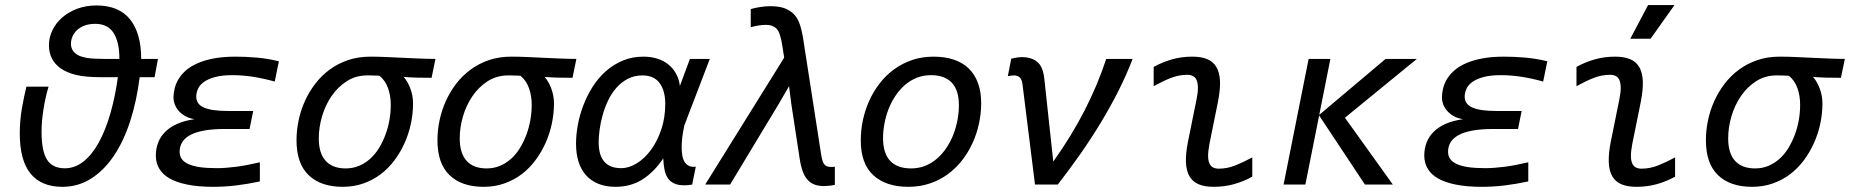

<svg xmlns="http://www.w3.org/2000/svg" viewBox="-20 -720 7217 749"><path d="M524.9 -418.9Q513.2 -325.7 487.8 -247.3Q462.4 -168.9 424.1 -112.1Q385.7 -55.2 335.2 -23.2Q284.7 8.8 223.1 8.8Q141.6 8.8 99.4 -42.5Q57.1 -93.8 57.1 -200.2Q57.1 -224.6 59.3 -249.3Q61.5 -273.9 65.4 -297.4Q69.3 -320.8 74 -342.3Q78.6 -363.8 83 -381.8H169.4Q163.1 -361.3 158.2 -339.1Q153.3 -316.9 149.7 -294.2Q146 -271.5 144 -249Q142.1 -226.6 142.1 -206.1Q142.1 -130.4 163.6 -96.9Q185.1 -63.5 232.9 -63.5Q272.5 -63.5 305.9 -90.1Q339.4 -116.7 365.5 -164.3Q391.6 -211.9 410.4 -276.9Q429.2 -341.8 439.9 -418.9H373Q313.5 -418.9 277.1 -427.7Q240.7 -436.5 217.3 -452.9Q193.8 -469.2 182.4 -492.2Q170.9 -515.1 170.9 -543Q170.9 -574.2 184.6 -602.3Q198.2 -630.4 222.9 -651.9Q247.6 -673.3 281.5 -686Q315.4 -698.7 356.4 -698.7Q443.8 -698.7 487.3 -644.5Q530.8 -590.3 530.8 -490.2H596.2L583 -418.9ZM445.8 -490.2Q445.8 -555.7 423.1 -591.3Q400.4 -627 351.6 -627Q328.1 -627 310.3 -620.4Q292.5 -613.8 280.8 -602.8Q269 -591.8 262.9 -577.9Q256.8 -564 256.8 -549.3Q256.8 -534.7 263.7 -523.7Q270.5 -512.7 283.4 -505.4Q296.4 -498 319.6 -494.1Q342.8 -490.2 386.7 -490.2Z M993.7 -12.2Q943.4 -1.5 899.2 3.7Q855 8.8 812 8.8Q753.9 8.8 711.4 0.2Q668.9 -8.3 641.6 -23.9Q614.3 -39.6 601.1 -62.3Q587.9 -85 587.9 -112.8Q587.9 -140.1 596.9 -163.8Q606 -187.5 624.8 -206.1Q643.6 -224.6 671.9 -237.1Q700.2 -249.5 738.8 -254.9Q716.8 -258.8 701.4 -267.8Q686 -276.9 676 -288.8Q666 -300.8 661.4 -314Q656.7 -327.1 656.7 -338.9Q656.7 -355 660.9 -373.3Q665 -391.6 675.3 -409.4Q685.5 -427.2 703.1 -443.4Q720.7 -459.5 747.8 -471.9Q774.9 -484.4 812.3 -491.7Q849.6 -499 899.9 -499Q937.5 -499 980.7 -495.4Q1023.9 -491.7 1067.9 -481L1051.8 -401.9Q1007.8 -414.1 967.5 -420.4Q927.2 -426.8 885.7 -426.8Q845.7 -426.8 818.8 -419.4Q792 -412.1 775.6 -400.4Q759.3 -388.7 752.4 -373.5Q745.6 -358.4 745.6 -342.8Q745.6 -313.5 775.9 -300.3Q806.2 -287.1 868.7 -287.1H967.8L953.6 -216.8H856Q809.6 -216.8 776.4 -210.7Q743.2 -204.6 721.9 -193.1Q700.7 -181.6 690.7 -165Q680.7 -148.4 680.7 -127.9Q680.7 -112.3 688.5 -100.6Q696.3 -88.9 713.6 -80.6Q731 -72.3 758.5 -68.1Q786.1 -64 825.7 -64Q858.9 -64 900.4 -69.3Q941.9 -74.7 993.7 -86.9Z M1554.7 -419.9Q1570.8 -401.9 1581.1 -373.8Q1591.3 -345.7 1591.3 -316.9Q1591.3 -277.3 1583 -238Q1574.7 -198.7 1558.6 -162.6Q1542.5 -126.5 1519 -95Q1495.6 -63.5 1465.3 -40.5Q1435.1 -17.6 1397.7 -4.4Q1360.4 8.8 1316.9 8.8Q1231.4 8.8 1184.1 -36.6Q1136.7 -82 1136.7 -172.9Q1136.7 -210.9 1144.8 -249.8Q1152.8 -288.6 1168.9 -324.7Q1185.1 -360.8 1209.2 -392.6Q1233.4 -424.3 1265.4 -448Q1297.4 -471.7 1337.2 -485.4Q1377 -499 1424.8 -499Q1453.6 -499 1485.4 -497.6Q1517.1 -496.1 1550 -494.6Q1583 -493.2 1615.7 -491.7Q1648.4 -490.2 1678.7 -490.2L1663.6 -416.5Q1631.8 -416.5 1604.7 -417.2Q1577.6 -418 1554.7 -419.9ZM1460.9 -424.3Q1456.5 -424.8 1450.2 -425Q1443.8 -425.3 1433.1 -425.5Q1422.4 -425.8 1420.2 -425.8Q1418 -425.8 1412.6 -425.8Q1367.7 -425.8 1332.8 -403.3Q1297.9 -380.9 1273.4 -345.2Q1249 -309.6 1236.3 -266.1Q1223.6 -222.7 1223.6 -180.2Q1223.6 -122.1 1250.5 -92.5Q1277.3 -63 1328.6 -63Q1356.9 -63 1381.1 -73.2Q1405.3 -83.5 1424.8 -101.3Q1444.3 -119.1 1459 -143.3Q1473.6 -167.5 1483.9 -195.1Q1494.1 -222.7 1499.3 -252.2Q1504.4 -281.7 1504.4 -311Q1504.4 -345.7 1494.1 -375.2Q1483.9 -404.8 1460.9 -424.3Z M2104.5 -419.9Q2120.6 -401.9 2130.9 -373.8Q2141.1 -345.7 2141.1 -316.9Q2141.1 -277.3 2132.8 -238Q2124.5 -198.7 2108.4 -162.6Q2092.3 -126.5 2068.8 -95Q2045.4 -63.5 2015.1 -40.5Q1984.9 -17.6 1947.5 -4.4Q1910.2 8.8 1866.7 8.8Q1781.2 8.8 1733.9 -36.6Q1686.5 -82 1686.5 -172.9Q1686.5 -210.9 1694.6 -249.8Q1702.6 -288.6 1718.8 -324.7Q1734.9 -360.8 1759 -392.6Q1783.2 -424.3 1815.2 -448Q1847.2 -471.7 1887 -485.4Q1926.8 -499 1974.6 -499Q2003.4 -499 2035.2 -497.6Q2066.9 -496.1 2099.9 -494.6Q2132.8 -493.2 2165.5 -491.7Q2198.2 -490.2 2228.5 -490.2L2213.4 -416.5Q2181.6 -416.5 2154.5 -417.2Q2127.4 -418 2104.5 -419.9ZM2010.7 -424.3Q2006.3 -424.8 2000 -425Q1993.7 -425.3 1982.9 -425.5Q1972.2 -425.8 1970 -425.8Q1967.8 -425.8 1962.4 -425.8Q1917.5 -425.8 1882.6 -403.3Q1847.7 -380.9 1823.2 -345.2Q1798.8 -309.6 1786.1 -266.1Q1773.4 -222.7 1773.4 -180.2Q1773.4 -122.1 1800.3 -92.5Q1827.1 -63 1878.4 -63Q1906.7 -63 1930.9 -73.2Q1955.1 -83.5 1974.6 -101.3Q1994.1 -119.1 2008.8 -143.3Q2023.4 -167.5 2033.7 -195.1Q2043.9 -222.7 2049.1 -252.2Q2054.2 -281.7 2054.2 -311Q2054.2 -345.7 2043.9 -375.2Q2033.7 -404.8 2010.7 -424.3Z M2490.2 -499Q2518.6 -499 2543.2 -491.5Q2567.9 -483.9 2586.4 -469.2Q2605 -454.6 2616.9 -433.3Q2628.9 -412.1 2632.3 -384.8L2671.4 -490.2H2749L2649.4 -230Q2646.5 -214.8 2644.3 -202.9Q2642.1 -190.9 2641.1 -180.9Q2640.1 -170.9 2639.6 -161.9Q2639.2 -152.8 2639.2 -144Q2639.2 -125.5 2642.1 -111.1Q2645 -96.7 2651.6 -86.9Q2658.2 -77.1 2668.7 -72.5Q2679.2 -67.9 2694.3 -69.8L2680.2 0Q2664.1 2.9 2650.4 2.9Q2625.5 2.9 2609.9 -4.4Q2594.2 -11.7 2585.2 -25.1Q2576.2 -38.6 2572.3 -58.1Q2568.4 -77.6 2567.4 -102.1Q2532.2 -49.3 2486.6 -20.3Q2440.9 8.8 2381.3 8.8Q2342.8 8.8 2313.7 -3.2Q2284.7 -15.1 2265.4 -37.1Q2246.1 -59.1 2236.6 -90.1Q2227.1 -121.1 2227.1 -159.2Q2227.1 -193.8 2234.1 -232.4Q2241.2 -271 2255.6 -308.8Q2270 -346.7 2291.7 -381.1Q2313.5 -415.5 2342.8 -441.7Q2372.1 -467.8 2408.9 -483.4Q2445.8 -499 2490.2 -499ZM2315.4 -165Q2315.4 -64 2403.3 -64Q2433.6 -64 2464.4 -83Q2495.1 -102.1 2519.8 -135.7Q2544.4 -169.4 2559.8 -215.3Q2575.2 -261.2 2575.2 -314.9Q2575.2 -365.7 2553.2 -395.8Q2531.2 -425.8 2486.3 -425.8Q2454.1 -425.8 2428.7 -412.4Q2403.3 -398.9 2384.3 -377.2Q2365.2 -355.5 2352.1 -327.6Q2338.9 -299.8 2330.8 -270.8Q2322.8 -241.7 2319.1 -214.1Q2315.4 -186.5 2315.4 -165Z M3032.2 -539.1Q3024.4 -593.3 3009.3 -608.2Q2994.1 -623 2969.2 -623Q2954.1 -623 2939.2 -620.6Q2924.3 -618.2 2908.7 -613.8V-684.6Q2925.3 -689.5 2945.8 -692.6Q2966.3 -695.8 2984.9 -695.8Q3010.3 -695.8 3029.5 -691.2Q3048.8 -686.5 3065.9 -674.3Q3083 -662.1 3093.8 -640.4Q3104.5 -618.7 3112.3 -574.7L3182.1 -125Q3184.6 -108.4 3187.3 -97.7Q3189.9 -86.9 3194.3 -80.6Q3198.7 -74.2 3205.3 -71.5Q3211.9 -68.8 3222.2 -68.8Q3226.6 -68.8 3229.7 -68.8Q3232.9 -68.8 3236.8 -69.8V1Q3227.1 3.4 3214.8 4.6Q3202.6 5.9 3194.8 5.9Q3173.3 5.9 3157.5 0Q3141.6 -5.9 3130.1 -18.8Q3118.7 -31.7 3111.1 -52.7Q3103.5 -73.7 3099.1 -104L3066.9 -314.9L3058.1 -383.8L3018.1 -314.9L2828.1 0H2731L3039.1 -495.1Z M3523.9 8.8Q3436 8.8 3387 -36.4Q3337.9 -81.5 3337.9 -171.9Q3337.9 -212.4 3346.4 -252.2Q3355 -292 3371.6 -328.4Q3388.2 -364.7 3412.6 -396Q3437 -427.2 3468.8 -450.2Q3500.5 -473.1 3538.8 -486.1Q3577.1 -499 3622.1 -499Q3666 -499 3700.4 -487.5Q3734.9 -476.1 3758.5 -453.4Q3782.2 -430.7 3794.9 -396.7Q3807.6 -362.8 3807.6 -317.9Q3807.6 -277.8 3799.1 -238Q3790.5 -198.2 3773.9 -161.9Q3757.3 -125.5 3732.9 -94.2Q3708.5 -63 3677 -40Q3645.5 -17.1 3606.9 -4.2Q3568.4 8.8 3523.9 8.8ZM3720.7 -309.1Q3720.7 -368.2 3692.9 -397.5Q3665 -426.8 3611.8 -426.8Q3581.5 -426.8 3555.7 -416.3Q3529.8 -405.8 3509 -387.5Q3488.3 -369.1 3472.4 -345Q3456.5 -320.8 3446 -293.7Q3435.5 -266.6 3430.2 -237.5Q3424.8 -208.5 3424.8 -181.2Q3424.8 -122.1 3452.6 -92.5Q3480.5 -63 3533.7 -63Q3564.5 -63 3590.1 -73.5Q3615.7 -84 3636.5 -102.3Q3657.2 -120.6 3673.1 -144.8Q3689 -168.9 3699.5 -196.3Q3710 -223.6 3715.3 -252.7Q3720.7 -281.7 3720.7 -309.1Z M3968.8 -391.1Q3966.3 -410.6 3957.8 -418.2Q3949.2 -425.8 3935.5 -425.8Q3931.6 -425.8 3925 -425Q3918.5 -424.3 3911.6 -422.9L3924.8 -491.2Q3937.5 -494.1 3947.3 -495.6Q3957 -497.1 3966.8 -497.1Q4003.4 -497.1 4025.9 -479Q4048.3 -460.9 4053.7 -415L4080.6 -166L4088.9 -89.8Q4159.7 -189 4210.9 -288.8Q4262.2 -388.7 4295.4 -490.2H4398.4Q4375 -429.2 4343.8 -366.9Q4312.5 -304.7 4275.1 -242.9Q4237.8 -181.2 4195.1 -120.1Q4152.3 -59.1 4106.4 0H4017.6Z M4865.2 -30.8Q4831.5 -12.2 4794.2 -1.7Q4756.8 8.8 4714.4 8.8Q4679.7 8.8 4656.2 -1Q4632.8 -10.7 4620.4 -32Q4607.9 -53.2 4606.4 -86.4Q4605 -119.6 4614.3 -167L4647.5 -331.1Q4653.3 -358.9 4653.1 -377.7Q4652.8 -396.5 4647.9 -407.7Q4643.1 -418.9 4633.5 -423.6Q4624 -428.2 4611.3 -428.2Q4578.1 -428.2 4545.9 -415.3Q4513.7 -402.3 4480.5 -383.8V-459Q4514.2 -477.5 4551.5 -488.3Q4588.9 -499 4631.3 -499Q4666 -499 4689.5 -489.3Q4712.9 -479.5 4725.3 -458.3Q4737.8 -437 4739.3 -403.8Q4740.7 -370.6 4731.4 -323.2L4698.2 -159.2Q4692.9 -130.9 4692.9 -112.3Q4692.9 -93.8 4698 -82.5Q4703.1 -71.3 4712.4 -66.7Q4721.7 -62 4734.4 -62Q4767.6 -62 4799.8 -75Q4832 -87.9 4865.2 -106Z M5413.6 0H5304.7L5126 -269.5L5072.3 0H4987.3L5085 -490.2H5169.9L5126.5 -272L5385.3 -490.2H5507.3L5226.6 -260.7Z M5941.9 -12.2Q5891.6 -1.5 5847.4 3.7Q5803.2 8.8 5760.3 8.8Q5702.1 8.8 5659.7 0.2Q5617.2 -8.3 5589.8 -23.9Q5562.5 -39.6 5549.3 -62.3Q5536.1 -85 5536.1 -112.8Q5536.1 -140.1 5545.2 -163.8Q5554.2 -187.5 5573 -206.1Q5591.8 -224.6 5620.1 -237.1Q5648.4 -249.5 5687 -254.9Q5665 -258.8 5649.7 -267.8Q5634.3 -276.9 5624.3 -288.8Q5614.3 -300.8 5609.6 -314Q5605 -327.1 5605 -338.9Q5605 -355 5609.1 -373.3Q5613.3 -391.6 5623.5 -409.4Q5633.8 -427.2 5651.4 -443.4Q5668.9 -459.5 5696 -471.9Q5723.1 -484.4 5760.5 -491.7Q5797.9 -499 5848.1 -499Q5885.7 -499 5929 -495.4Q5972.2 -491.7 6016.1 -481L6000 -401.9Q5956.1 -414.1 5915.8 -420.4Q5875.5 -426.8 5834 -426.8Q5793.9 -426.8 5767.1 -419.4Q5740.2 -412.1 5723.9 -400.4Q5707.5 -388.7 5700.7 -373.5Q5693.8 -358.4 5693.8 -342.8Q5693.8 -313.5 5724.1 -300.3Q5754.4 -287.1 5816.9 -287.1H5916L5901.9 -216.8H5804.2Q5757.8 -216.8 5724.6 -210.7Q5691.4 -204.6 5670.2 -193.1Q5648.9 -181.6 5638.9 -165Q5628.9 -148.4 5628.9 -127.9Q5628.9 -112.3 5636.7 -100.6Q5644.5 -88.9 5661.9 -80.6Q5679.2 -72.3 5706.8 -68.1Q5734.4 -64 5773.9 -64Q5807.1 -64 5848.6 -69.3Q5890.1 -74.7 5941.9 -86.9Z M6514.6 -30.8Q6481 -12.2 6443.6 -1.7Q6406.2 8.8 6363.8 8.8Q6329.1 8.8 6305.7 -1Q6282.2 -10.7 6269.8 -32Q6257.3 -53.2 6255.9 -86.4Q6254.4 -119.6 6263.7 -167L6296.9 -331.1Q6302.7 -358.9 6302.5 -377.7Q6302.2 -396.5 6297.4 -407.7Q6292.5 -418.9 6283 -423.6Q6273.4 -428.2 6260.7 -428.2Q6227.5 -428.2 6195.3 -415.3Q6163.1 -402.3 6129.9 -383.8V-459Q6163.6 -477.5 6200.9 -488.3Q6238.3 -499 6280.8 -499Q6315.4 -499 6338.9 -489.3Q6362.3 -479.5 6374.8 -458.3Q6387.2 -437 6388.7 -403.8Q6390.1 -370.6 6380.9 -323.2L6347.7 -159.2Q6342.3 -130.9 6342.3 -112.3Q6342.3 -93.8 6347.4 -82.5Q6352.5 -71.3 6361.8 -66.7Q6371.1 -62 6383.8 -62Q6417 -62 6449.2 -75Q6481.4 -87.9 6514.6 -106ZM6512.2 -700.2 6418.9 -568.8H6339.8L6409.2 -700.2ZM6039.1 -490.2Z M7052.7 -419.9Q7068.8 -401.9 7079.1 -373.8Q7089.4 -345.7 7089.4 -316.9Q7089.4 -277.3 7081.1 -238Q7072.8 -198.7 7056.6 -162.6Q7040.5 -126.5 7017.1 -95Q6993.7 -63.5 6963.4 -40.5Q6933.1 -17.6 6895.8 -4.4Q6858.4 8.8 6814.9 8.8Q6729.5 8.8 6682.1 -36.6Q6634.8 -82 6634.8 -172.9Q6634.8 -210.9 6642.8 -249.8Q6650.9 -288.6 6667 -324.7Q6683.1 -360.8 6707.3 -392.6Q6731.4 -424.3 6763.4 -448Q6795.4 -471.7 6835.2 -485.4Q6875 -499 6922.9 -499Q6951.7 -499 6983.4 -497.6Q7015.1 -496.1 7048.1 -494.6Q7081.1 -493.2 7113.8 -491.7Q7146.5 -490.2 7176.8 -490.2L7161.6 -416.5Q7129.9 -416.5 7102.8 -417.2Q7075.7 -418 7052.7 -419.9ZM6959 -424.3Q6954.6 -424.8 6948.2 -425Q6941.9 -425.3 6931.2 -425.5Q6920.4 -425.8 6918.2 -425.8Q6916 -425.8 6910.6 -425.8Q6865.7 -425.8 6830.8 -403.3Q6795.9 -380.9 6771.5 -345.2Q6747.1 -309.6 6734.4 -266.1Q6721.7 -222.7 6721.7 -180.2Q6721.7 -122.1 6748.5 -92.5Q6775.4 -63 6826.7 -63Q6855 -63 6879.2 -73.2Q6903.3 -83.5 6922.9 -101.3Q6942.4 -119.1 6957 -143.3Q6971.7 -167.5 6981.9 -195.1Q6992.2 -222.7 6997.3 -252.2Q7002.4 -281.7 7002.4 -311Q7002.4 -345.7 6992.2 -375.2Q6981.9 -404.8 6959 -424.3Z"/></svg>

Font: Code New Roman
Style: Italic
Weight: 400
Italic angle: -11°
Monospace: yes
Designer: Sam Radian
Foundry: Code New Roman
Version: Version 1.508 October 19, 2014